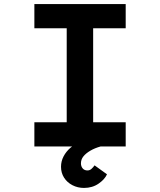

<svg xmlns="http://www.w3.org/2000/svg" viewBox="-20 -720 786 944"><path d="M149 0V-119H308V-581H149V-700H598V-581H438V-119H598V0ZM393 204Q362 204 336 190.5Q310 177 295 153.5Q280 130 280 100Q280 73 292.5 49Q305 25 326.5 6.5Q348 -12 377 -25.5Q406 -39 438 -48L475 0Q446 8 424 21Q402 34 390 49Q378 64 378 83Q378 98 386.5 108Q395 118 410 118Q421 118 429.5 110.5Q438 103 445 93L506 137Q495 162 464.5 183Q434 204 393 204Z"/></svg>

Font: Lexend Mega Medium
Style: Regular
Weight: 500
Version: Version 1.007